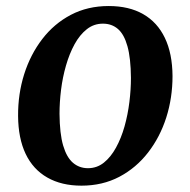

<svg xmlns="http://www.w3.org/2000/svg" viewBox="-20 -588 616 621"><path d="M331.5 -568.5Q397.5 -568.5 443.2 -542.2Q489 -516 513.2 -465.5Q537.5 -415 538 -342Q538 -271.5 517.8 -208Q497.5 -144.5 459 -94.8Q420.5 -45 366 -16.2Q311.5 12.5 243.5 12.5Q179 12.5 133 -13.8Q87 -40 63 -90.2Q39 -140.5 38.5 -213Q38 -284 58.2 -348Q78.5 -412 116.8 -461.8Q155 -511.5 209.2 -540Q263.5 -568.5 331.5 -568.5ZM313 -511.5Q283.5 -511.5 260.8 -493.5Q238 -475.5 221.2 -445Q204.5 -414.5 193.5 -376.2Q182.5 -338 177.5 -297.8Q172.5 -257.5 172.5 -220Q173 -156 184.2 -117.5Q195.5 -79 216 -61.5Q236.5 -44 264.5 -44Q293.5 -44 316 -62Q338.5 -80 355.2 -110.5Q372 -141 382.8 -179.2Q393.5 -217.5 398.5 -258Q403.5 -298.5 403.5 -336Q403 -400 392.2 -438.5Q381.5 -477 361.5 -494.2Q341.5 -511.5 313 -511.5Z"/></svg>

Font: Merriweather SemiBold
Style: Italic
Weight: 600
Italic angle: -7.8°
Version: Version 2.101